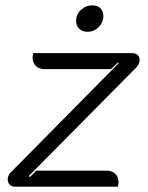

<svg xmlns="http://www.w3.org/2000/svg" viewBox="-20 -699 556 719"><path d="M9 -27Q9 -42 20 -53L425 -463L422 -465L395 -440H148Q126 -440 114 -452Q102 -464 102 -484Q102 -488 104 -500H475Q488 -500 495.5 -493Q503 -486 503 -474Q503 -467 499 -459Q495 -451 490 -446L88 -40L92 -36L116 -60H378Q400 -60 412 -48Q424 -36 424 -16Q424 -12 422 0H35Q24 0 16.5 -7.5Q9 -15 9 -27ZM265 -620Q265 -645 283 -662Q301 -679 326 -679Q345 -679 356 -668Q367 -657 367 -639Q367 -615 349.5 -597.5Q332 -580 308 -580Q289 -580 277 -591Q265 -602 265 -620Z"/></svg>

Font: K2D Light
Style: Italic
Weight: 300
Italic angle: -10°
Designer: Katatrad Aksorn Co.,Ltd.
Foundry: Cadson Demak Co.,Ltd.
Version: Version 1.000; ttfautohint (v1.6)